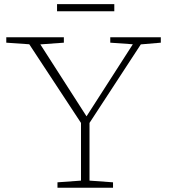

<svg xmlns="http://www.w3.org/2000/svg" viewBox="-20 -882 793 902"><path d="M117.5 -674 9.5 -681.5V-707H280V-681.5L169.5 -673.5L386.5 -335.5L604 -674L498 -681.5V-707H735.5V-681.5L641.5 -673.5L400.5 -304.5V-33.5L511 -25.5V0H250V-25.5L360.5 -33.5V-304.5ZM248 -829V-862.5H517V-829Z"/></svg>

Font: Newsreader Caption ExtraLight
Style: Regular
Weight: 275
Designer: Hugues Gentile
Foundry: Production Type
Version: Version 1.001